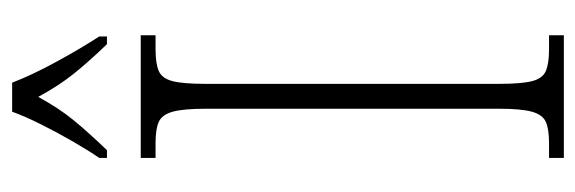

<svg xmlns="http://www.w3.org/2000/svg" viewBox="-344 -628 971 324"><g transform="rotate(-90 142.0 -465.5)"><path d="M38 0V-25H63Q87 -25 99 -30.5Q111 -36 116 -54Q121 -72 121 -109V-605Q121 -642 116 -660Q111 -678 99 -683.5Q87 -689 63 -689H38V-714H245V-689H221Q197 -689 184.5 -683.5Q172 -678 167.5 -660Q163 -642 163 -605V-109Q163 -72 167.5 -54Q172 -36 184.5 -30.5Q197 -25 221 -25H245V0ZM38 -784Q51 -803 66 -829Q81 -855 94.5 -882Q108 -909 116 -931H165Q178 -897 201 -855Q224 -813 243 -784V-771H230Q201 -801 180.5 -826.5Q160 -852 141 -887Q122 -852 101 -826.5Q80 -801 51 -771H38Z"/></g></svg>

Font: Noto Serif Tamil Condensed ExtraLight
Style: Italic
Weight: 200
Width: 3
Italic angle: -12°
Designer: Indian Type Foundry, Tom Grace, and the Monotype Design Team
Foundry: Monotype Imaging Inc.
Version: Version 2.003; ttfautohint (v1.8.4.7-5d5b)